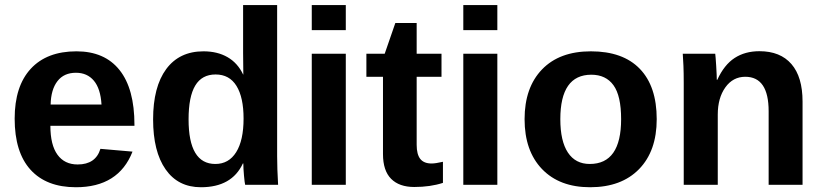

<svg xmlns="http://www.w3.org/2000/svg" viewBox="-20 -745 3317 774"><path d="M286.1 9.8Q167 9.8 103 -60.8Q39.1 -131.3 39.1 -266.6Q39.1 -397.5 104 -467.8Q168.9 -538.1 288.1 -538.1Q401.9 -538.1 461.9 -462.6Q522 -387.2 522 -241.7V-237.8H183.1Q183.1 -160.6 211.7 -121.3Q240.2 -82 293 -82Q365.7 -82 384.8 -145L514.2 -133.8Q458 9.8 286.1 9.8ZM286.1 -451.7Q237.8 -451.7 211.7 -418Q185.5 -384.3 184.1 -323.7H389.2Q385.3 -387.7 358.4 -419.7Q331.5 -451.7 286.1 -451.7Z M968.3 0Q966.3 -7.3 963.6 -36.9Q960.9 -66.4 960.9 -85.9H959Q914.6 9.8 790 9.8Q697.8 9.8 647.5 -62.3Q597.2 -134.3 597.2 -263.7Q597.2 -395 650.1 -466.6Q703.1 -538.1 800.3 -538.1Q856.4 -538.1 897.2 -514.6Q938 -491.2 960 -444.8H960.9L960 -531.7V-724.6H1097.2V-115.2Q1097.2 -66.4 1101.1 0ZM961.9 -267.1Q961.9 -352.5 933.3 -398.7Q904.8 -444.8 849.1 -444.8Q793.9 -444.8 767.1 -400.1Q740.2 -355.5 740.2 -263.7Q740.2 -84 848.1 -84Q902.3 -84 932.1 -131.6Q961.9 -179.2 961.9 -267.1Z M1236.8 -623.5V-724.6H1374V-623.5ZM1236.8 0V-528.3H1374V0Z M1649.9 8.8Q1589.4 8.8 1556.6 -24.2Q1523.9 -57.1 1523.9 -124V-435.5H1457V-528.3H1530.8L1573.7 -652.3H1659.7V-528.3H1759.8V-435.5H1659.7V-161.1Q1659.7 -122.6 1674.3 -104.2Q1689 -85.9 1719.7 -85.9Q1735.8 -85.9 1765.6 -92.8V-7.8Q1714.8 8.8 1649.9 8.8Z M1847.7 -623.5V-724.6H1984.9V-623.5ZM1847.7 0V-528.3H1984.9V0Z M2627.4 -264.6Q2627.4 -136.2 2556.2 -63.2Q2484.9 9.8 2358.9 9.8Q2235.4 9.8 2165 -63.5Q2094.7 -136.7 2094.7 -264.6Q2094.7 -392.1 2165 -465.1Q2235.4 -538.1 2361.8 -538.1Q2491.2 -538.1 2559.3 -467.5Q2627.4 -397 2627.4 -264.6ZM2483.9 -264.6Q2483.9 -358.9 2453.1 -401.4Q2422.4 -443.8 2363.8 -443.8Q2238.8 -443.8 2238.8 -264.6Q2238.8 -176.3 2269.3 -130.1Q2299.8 -84 2357.4 -84Q2483.9 -84 2483.9 -264.6Z M3078.6 0V-296.4Q3078.6 -435.5 2984.4 -435.5Q2934.6 -435.5 2904.1 -392.8Q2873.5 -350.1 2873.5 -283.2V0H2736.3V-410.2Q2736.3 -452.6 2735.1 -479.7Q2733.9 -506.8 2732.4 -528.3H2863.3Q2864.7 -519 2867.2 -478.8Q2869.6 -438.5 2869.6 -423.3H2871.6Q2899.4 -483.9 2941.4 -511.2Q2983.4 -538.6 3041.5 -538.6Q3125.5 -538.6 3170.4 -486.8Q3215.3 -435.1 3215.3 -335.4V0Z"/></svg>

Font: TypoPRO Liberation Sans
Style: Bold
Weight: 700
Designer: Steve Matteson
Foundry: Ascender Corporation
Version: Version 2.00.1